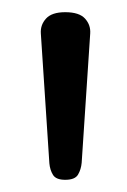

<svg xmlns="http://www.w3.org/2000/svg" viewBox="-20 -975 209 315"><path d="M87 -680Q72 -680 67 -688Q62 -696 61 -707L47 -920Q46 -934 55.5 -944.5Q65 -955 87 -955Q110 -955 119.5 -944.5Q129 -934 128 -920L114 -708Q113 -697 108 -688.5Q103 -680 87 -680Z"/></svg>

Font: Playwrite US Modern Light
Style: Regular
Weight: 300
Designer: Veronika Burian, José Scaglione
Foundry: TypeTogether
Version: Version 1.003